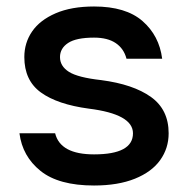

<svg xmlns="http://www.w3.org/2000/svg" viewBox="-20 -561 580 592"><path d="M40 -150H150Q166 -85 270 -85Q390 -85 390 -150Q390 -209 254 -226Q157 -239 106 -276Q55 -313 55 -385Q55 -429 79 -464Q103 -499 151.5 -520Q200 -541 270 -541Q368 -541 419.5 -496Q471 -451 480 -380H370Q362 -411 337 -428Q312 -445 270 -445Q215 -445 190 -428.5Q165 -412 165 -385Q165 -357 192.5 -339.5Q220 -322 292 -314Q391 -301 445.5 -262Q500 -223 500 -150Q500 -104 474 -67.5Q448 -31 396 -10Q344 11 270 11Q161 11 105 -34Q49 -79 40 -150Z"/></svg>

Font: .
Style: 
Weight: 500
Designer: A.Korolkova, Vitaly Kuzmin
Foundry: ParaType Ltd
Version: Version 1.000; Glyphs 3.2, build 3192.0